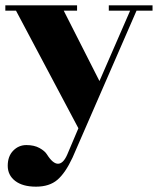

<svg xmlns="http://www.w3.org/2000/svg" viewBox="-20 -480 602 720"><path d="M156 99Q178 134 197.5 134Q217 134 232 100L274 1L40 -440H0V-460H269V-440H219L353 -176L468 -440H388V-460H552V-440H492L252 111Q225 169 195 194.5Q165 220 115 220Q65 220 37 198.5Q9 177 9 141.5Q9 106 29.5 85Q50 64 79 64Q108 64 128 75Q148 86 156 99Z"/></svg>

Font: Rozha One
Style: Regular
Weight: 400
Designer: Tim Donaldson, Indian Type Foundry
Foundry: Indian Type Foundry
Version: Version 1.301;PS 1.0;hotconv 1.0.78;makeotf.lib2.5.61930; tt